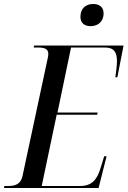

<svg xmlns="http://www.w3.org/2000/svg" viewBox="-47 -942 639 962"><path d="M407 -811C441 -811 472 -831 472 -875C472 -909 448 -922 420 -922C385 -922 356 -902 356 -858C356 -825 378 -811 407 -811ZM-27 0H447L487 -159H475L459 -107C441 -44 416 -10 353 -10H162L237 -367H440L442 -378H241L309 -704H478C526 -704 539 -679 539 -634C539 -614 534 -577 531 -555H541L572 -714H124L122 -704H143C175 -704 195 -697 195 -673C195 -666 194 -656 191 -645L66 -61C57 -19 30 -10 -8 -10H-25Z"/></svg>

Font: Noto Serif Display Condensed Medium
Style: Italic
Weight: 500
Width: 3
Italic angle: -12°
Designer: Monotype Design Team
Foundry: Monotype Imaging Inc.
Version: Version 2.009